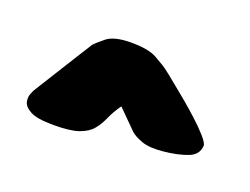

<svg xmlns="http://www.w3.org/2000/svg" viewBox="-50 -937 509 391"><g transform="rotate(20 205.0 -742.0)"><path d="M205 -719Q193 -702 186.5 -687Q180 -672 170.5 -660.5Q161 -649 142.5 -642.5Q124 -636 88 -636Q52 -636 37.5 -644Q23 -652 21 -662Q19 -672 22.5 -680Q26 -688 26 -688Q26 -688 37.5 -706.5Q49 -725 64 -749Q79 -773 91.5 -793Q104 -813 106 -816Q111 -822 127 -835Q143 -848 180 -848Q218 -848 236 -837.5Q254 -827 254 -827Q261 -823 274.5 -812Q288 -801 299 -792Q310 -783 310 -783Q310 -783 322 -773Q334 -763 350 -748.5Q366 -734 378 -720.5Q390 -707 390 -701Q389 -681 368 -673Q347 -665 317 -662Q287 -659 270.5 -665Q254 -671 246 -678Z"/></g></svg>

Font: Nerko One
Style: Regular
Weight: 400
Designer: Nermin Kahrimanovic
Foundry: Nermin Kahrimanovic
Version: Version 1.101